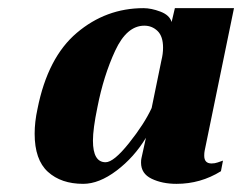

<svg xmlns="http://www.w3.org/2000/svg" viewBox="-20 -726 594 471"><path d="M65 -398Q65 -427 72 -459Q97 -585 168.5 -645.5Q240 -706 332 -706Q351 -706 373.5 -697.5Q396 -689 401 -672L409 -706H554L482 -356Q481 -351 481 -344Q481 -325 499 -325Q507 -325 514 -327.5Q521 -330 527 -332L522 -306Q472 -275 413 -275Q378 -275 352 -287.5Q326 -300 326 -327Q326 -334 327 -338L338 -388Q309 -340 266 -307.5Q223 -275 184 -275Q130 -275 97.5 -304.5Q65 -334 65 -398ZM352 -461 376 -578Q380 -594 380 -609Q380 -637 366.5 -650Q353 -663 334 -663Q291 -663 262.5 -601.5Q234 -540 219 -463Q208 -410 208 -381Q208 -328 239 -328Q259 -328 296.5 -375Q334 -422 352 -461Z"/></svg>

Font: Taviraj
Style: Bold Italic
Weight: 700
Italic angle: -12°
Designer: Katatrad Team
Foundry: CadsonDemak
Version: Version 1.001